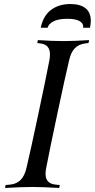

<svg xmlns="http://www.w3.org/2000/svg" viewBox="-20 -931 470 951"><path d="M4.9 0 7.8 -14.6 29.3 -16.6Q62 -19.5 82 -39.6Q102.1 -59.6 111.3 -100.1Q130.4 -180.2 169.4 -364Q208.5 -547.9 224.6 -632.3Q227.5 -648.4 227.5 -661.6Q227.5 -711.4 177.7 -716.3L164.6 -717.8L167.5 -732.4Q241.2 -727.5 293.5 -727.5Q346.2 -727.5 421.4 -732.4L418.5 -717.8L404.3 -716.3Q370.6 -712.4 351.1 -692.6Q331.5 -672.9 322.3 -632.3Q303.2 -552.2 264.2 -368.4Q225.1 -184.6 209 -100.1Q205.6 -84.5 205.6 -70.3Q205.6 -21 255.9 -16.6L276.4 -14.6L273.4 0Q192.4 -4.9 140.1 -4.9Q87.4 -4.9 4.9 0ZM313.5 -837.9Q268.6 -837.9 244.4 -825Q220.2 -812 215.8 -793.5H181.6Q194.3 -853.5 233.2 -882.3Q272 -911.1 328.6 -911.1Q376.5 -911.1 403.1 -890.6Q429.7 -870.1 429.7 -828.1Q429.7 -814 425.8 -793.5H391.6Q392.1 -795.4 392.1 -799.8Q392.1 -816.4 373 -827.1Q354 -837.9 313.5 -837.9Z"/></svg>

Font: Flanker
Style: Italic
Weight: 400
Italic angle: -12°
Designer: Flanker
Version: Version 2.027